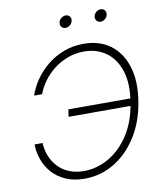

<svg xmlns="http://www.w3.org/2000/svg" viewBox="-98 -990 910 1078"><g transform="rotate(-10 357.5 -451.5)"><path d="M297.4 9.8Q235.8 9.8 189.9 -10.5Q144 -30.8 113.8 -64.9Q83.5 -99.1 68.4 -141.6Q53.2 -184.1 52.7 -228.5H98.6Q100.1 -190.9 113.3 -156.2Q126.5 -121.6 151.6 -93.8Q176.8 -65.9 214.1 -49.6Q251.5 -33.2 301.3 -33.2Q373.5 -33.2 440.9 -71.3Q508.3 -109.4 557.4 -183.1Q606.4 -256.8 623.5 -363.3Q641.6 -469.7 618.4 -543.5Q595.2 -617.2 542 -655.8Q488.8 -694.3 416.5 -694.3Q366.7 -694.3 323 -678Q279.3 -661.6 243.7 -634Q208 -606.4 182.6 -571.5Q157.2 -536.6 143.6 -499H97.7Q112.8 -543.9 142.1 -586.4Q171.4 -628.9 213.1 -663.1Q254.9 -697.3 307.4 -717.3Q359.9 -737.3 420.9 -737.3Q512.7 -737.3 574.5 -690.7Q636.2 -644 661.6 -560.1Q687 -476.1 668.5 -363.8Q650.4 -251.5 597.2 -167.5Q543.9 -83.5 466.6 -36.9Q389.2 9.8 297.4 9.8ZM267.6 -348.1 273.9 -389.6H645L638.2 -348.1ZM538.1 -842.8Q523.9 -842.8 515.6 -853Q507.3 -863.3 509.3 -877.4Q511.7 -891.6 523.7 -901.6Q535.6 -911.6 549.8 -911.6Q564 -911.6 572.3 -901.6Q580.6 -891.6 578.1 -877.4Q576.2 -863.3 564.2 -853Q552.2 -842.8 538.1 -842.8ZM338.4 -842.8Q324.2 -842.8 315.7 -853Q307.1 -863.3 309.6 -877.4Q312 -891.6 324 -901.6Q335.9 -911.6 350.1 -911.6Q364.3 -911.6 372.6 -901.6Q380.9 -891.6 378.4 -877.4Q376 -863.3 364.3 -853Q352.5 -842.8 338.4 -842.8Z"/></g></svg>

Font: Inter 18pt ExtraLight
Style: Italic
Weight: 250
Italic angle: -9.3988°
Designer: Rasmus Andersson
Foundry: rsms
Version: Version 4.001;git-66647c0bb